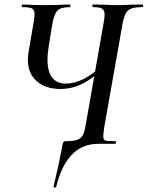

<svg xmlns="http://www.w3.org/2000/svg" viewBox="-20 -645 662 861"><path d="M227 196Q224 196 221.5 194.5Q219 193 220 192Q244 92 256 27L260 5Q262 -5 265 -8.5Q268 -12 274 -12Q309 -12 326 -18Q343 -24 351 -38.5Q359 -53 364 -83L445 -544Q449 -564 449 -580Q449 -599 438 -606Q427 -613 398 -613Q394 -613 394 -619Q394 -625 398 -625L442 -624Q482 -622 506 -622Q531 -622 573 -624L618 -625Q622 -625 622 -619Q622 -613 618 -613Q586 -613 569.5 -607Q553 -601 544.5 -586Q536 -571 530 -541L448 -78Q443 -45 443 -34Q443 -18 452 -15Q461 -12 496 -12Q500 -12 500 -6Q500 0 496 0H420Q279 0 232 193Q232 196 227 196ZM105 -377Q105 -393 108 -411L131 -546Q135 -566 135 -581Q135 -601 123.5 -607Q112 -613 81 -613Q77 -613 77 -619Q77 -625 81 -625Q98 -625 107 -624Q137 -622 183 -622Q225 -622 263 -624Q275 -625 292 -625Q296 -625 296 -619Q296 -613 292 -613Q253 -613 238 -598Q223 -583 215 -539L199 -441Q193 -405 193 -377Q193 -324 214 -297Q235 -270 274 -270Q314 -270 355.5 -291Q397 -312 448 -361L455 -350Q399 -294 350.5 -270Q302 -246 252 -246Q184 -246 144.5 -281Q105 -316 105 -377Z"/></svg>

Font: Cormorant Garamond SemiBold
Style: Italic
Weight: 600
Italic angle: -10°
Designer: Christian Thalmann (Catharsis Fonts)
Foundry: Catharsis Fonts
Version: Version 4.000